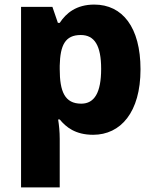

<svg xmlns="http://www.w3.org/2000/svg" viewBox="-20 -645 678 839"><path d="M392 -625C314 -625 269 -588 241 -545H233L209 -615H72V174H241V-38C241 -70 238 -98 234 -123H241C268 -90 309 -56 387 -56C507 -56 594 -154 594 -342C594 -526 515 -625 392 -625ZM333 -492C393 -492 422 -446 422 -344C422 -241 393 -192 335 -192C263 -192 241 -245 241 -343V-358C243 -448 265 -492 333 -492Z"/></svg>

Font: Noto Sans Malayalam UI ExtraBold
Style: Regular
Weight: 800
Designer: Jelle Bosma - Monotype Design Team
Foundry: Monotype Imaging Inc.
Version: Version 2.104